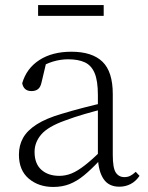

<svg xmlns="http://www.w3.org/2000/svg" viewBox="-20 -727 586 761"><path d="M191 14Q133 14 94 -19Q55 -52 55 -114Q55 -151 71.5 -180.5Q88 -210 125.5 -234Q163 -258 225 -276Q268 -289 312.5 -300.5Q357 -312 397 -321V-297Q357 -287 315.5 -275Q274 -263 237 -249Q170 -225 143.5 -194Q117 -163 117 -125Q117 -78 144 -54Q171 -30 215 -30Q240 -30 263.5 -39.5Q287 -49 316.5 -72Q346 -95 386 -134L392 -89H373Q341 -55 313 -32Q285 -9 256 2.5Q227 14 191 14ZM453 13Q411 13 390.5 -17.5Q370 -48 368 -102V-106V-350Q368 -407 355 -437.5Q342 -468 316 -480Q290 -492 250 -492Q220 -492 190 -483Q160 -474 128 -454L164 -482L145 -402Q141 -382 131 -374Q121 -366 105 -366Q74 -366 68 -397Q85 -456 136 -489Q187 -522 263 -522Q345 -522 386 -482.5Q427 -443 427 -354V-113Q427 -61 439 -43Q451 -25 473 -25Q486 -25 496 -30Q506 -35 518 -46L533 -30Q518 -8 497.5 2.5Q477 13 453 13ZM131 -664V-707H391V-664Z"/></svg>

Font: Noto Serif KR
Style: Regular
Weight: 200
Designer: Ryoko NISHIZUKA 西塚涼子 (kana & ideographs); Frank Grießhammer (Latin, Greek & Cyrillic); Wenlong ZHANG 张文龙 (bopomofo); San
Foundry: Adobe
Version: Version 2.001;hotconv 1.1.0;makeotfexe 2.6.0